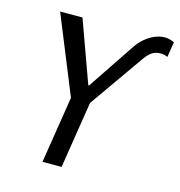

<svg xmlns="http://www.w3.org/2000/svg" viewBox="-106 -809 846 904"><g transform="rotate(15 317.0 -357.5)"><path d="M182 0 240 -367 246 -295 79 -705H188L297 -404H301L449 -625Q468 -655 491.5 -675Q515 -695 539.5 -705Q564 -715 587 -715Q598 -715 605.5 -713.5Q613 -712 620 -709.5Q627 -707 634 -704L622 -629Q614 -633 606.5 -635Q599 -637 589 -637Q563 -637 545.5 -625Q528 -613 510 -587L305 -295L333 -367L275 0Z"/></g></svg>

Font: Nunito Sans 7pt Condensed Medium
Style: Italic
Weight: 500
Width: 3
Italic angle: -9°
Designer: Vernon Adams
Foundry: Vernon Adams
Version: Version 3.101;gftools[0.9.27]